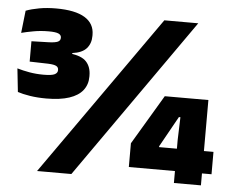

<svg xmlns="http://www.w3.org/2000/svg" viewBox="-48 -704 921 761"><g transform="rotate(5 412.0 -324.0)"><path d="M137 -289.5Q102 -289.5 72 -294.2Q42 -299 23 -305.5L13 -398.5Q35 -392 61.8 -387.2Q88.5 -382.5 117.5 -382.5Q151 -382.5 162.5 -388.5Q174 -394.5 174 -405V-406.5Q174 -411.5 172 -415.2Q170 -419 165.5 -421.5Q161 -424 153.2 -425.5Q145.5 -427 133.5 -427.5L59 -429.5V-510.5L129 -512.5Q153.5 -513.5 163.8 -518.2Q174 -523 174 -534V-535Q174 -545.5 162.8 -550.5Q151.5 -555.5 124 -555.5Q91.5 -555.5 63 -550.2Q34.5 -545 15.5 -540L25.5 -629Q48 -637.5 78.5 -643Q109 -648.5 145 -648.5Q221.5 -648.5 259.8 -625Q298 -601.5 298 -557V-552.5Q298 -522 280.5 -502.5Q263 -483 224.5 -478V-464L216 -475.5Q262 -470.5 281 -449.8Q300 -429 300 -395V-390Q300 -359 282.2 -336.2Q264.5 -313.5 228.2 -301.5Q192 -289.5 137 -289.5ZM126 0 576.5 -639H711.5L262.5 0ZM670.5 0V-172L673.5 -262H667.5L599.5 -140V-105.5L550.5 -136.5H816V-47.5H487V-142L604.5 -339.5H778V0Z"/></g></svg>

Font: Anek Gujarati Medium ExtraBold
Style: Regular
Weight: 800
Version: Version 1.003